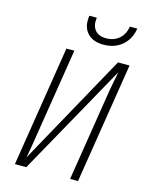

<svg xmlns="http://www.w3.org/2000/svg" viewBox="-137 -1036 874 1122"><g transform="rotate(15 300.0 -475.0)"><path d="M65 0 181 -730H229L140 -170Q134 -132 128.5 -100.5Q123 -69 120 -55L493 -730H563L447 0H399L488 -560Q489 -568 493 -587.5Q497 -607 501.5 -631Q506 -655 510 -675L134 0ZM384 -808Q317 -808 284 -846.5Q251 -885 261 -950H306Q299 -903 321 -875.5Q343 -848 389 -848Q436 -848 467.5 -875.5Q499 -903 506 -950H551Q541 -885 496 -846.5Q451 -808 384 -808Z"/></g></svg>

Font: NKDuy Mono Thin
Style: Italic
Weight: 100
Italic angle: -9°
Monospace: yes
Designer: NKDuy
Foundry: NKDuy
Version: Version 2.251; ttfautohint (v1.8.4.7-5d5b)